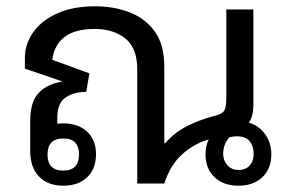

<svg xmlns="http://www.w3.org/2000/svg" viewBox="-20 -583 922 610"><path d="M181 7Q132 7 104 -22Q76 -51 76 -103V-199Q76 -261 104 -289Q132 -317 176 -323V-325L59 -365V-398Q59 -443 85.5 -480.5Q112 -518 162 -540.5Q212 -563 282 -563Q344 -563 394 -543Q444 -523 473 -481Q502 -439 502 -372V-128H505Q535 -163 576.5 -183.5Q618 -204 666 -216Q689 -222 694 -234.5Q699 -247 699 -271V-553H785V-247Q785 -216 771 -193Q803 -184 822.5 -156.5Q842 -129 842 -93Q842 -47 813.5 -20Q785 7 738 7Q690 7 661.5 -20Q633 -47 633 -93Q633 -119 643 -140Q597 -127 559 -93Q521 -59 502 0H416V-363Q416 -430 378.5 -460.5Q341 -491 281 -491Q218 -491 185 -465.5Q152 -440 146 -393L264 -350L254 -291Q214 -291 188 -273Q162 -255 162 -209V-190Q171 -191 181 -191Q228 -191 256.5 -165Q285 -139 285 -93Q285 -47 257 -20Q229 7 181 7ZM738 -43Q761 -43 773.5 -57.5Q786 -72 786 -94Q786 -118 773.5 -134Q761 -150 731 -150Q723 -150 709 -147Q699 -136 694 -122.5Q689 -109 689 -95Q689 -73 702.5 -58Q716 -43 738 -43ZM181 -41Q231 -41 231 -92Q231 -143 181 -143Q131 -143 131 -92Q131 -41 181 -41Z"/></svg>

Font: Noto Sans Thai Looped
Style: Regular
Weight: 400
Designer: Sasikarn Vongin, Ben Mitchell
Foundry: The Fontpad Ltd
Version: Version 1.001; ttfautohint (v1.8.4.7-5d5b)